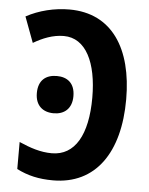

<svg xmlns="http://www.w3.org/2000/svg" viewBox="-53 -768 639 821"><g transform="rotate(5 267.0 -357.0)"><path d="M205 10C388 10 487 -134 487 -362C487 -580 395 -724 212 -724C148 -724 82 -708 27 -678L68 -568C107 -591 151 -609 198 -609C293 -609 342 -507 342 -357C342 -197 289 -105 190 -105C141 -105 97 -120 49 -141V-25C96 -1 144 10 205 10ZM104 -356C104 -302 137 -276 183 -276C228 -276 261 -302 261 -356C261 -412 228 -436 183 -436C136 -436 104 -411 104 -356Z"/></g></svg>

Font: Noto Sans Display SemiCondensed
Style: Bold
Weight: 700
Width: 4
Designer: Monotype Design Team
Foundry: Monotype Imaging Inc.
Version: Version 1.900